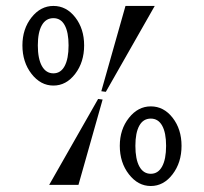

<svg xmlns="http://www.w3.org/2000/svg" viewBox="-20 -620 684 644"><path d="M381.8 -130.9Q381.8 -186 412.4 -224.6Q442.9 -263.2 485.8 -263.2Q529.3 -263.2 559.1 -224.9Q588.9 -186.5 588.9 -130.9Q588.9 -74.7 558.8 -35.4Q528.8 3.9 485.8 3.9Q442.9 3.9 412.4 -35.4Q381.8 -74.7 381.8 -130.9ZM55.2 -467.8Q55.2 -522.9 85.7 -561.5Q116.2 -600.1 159.2 -600.1Q202.6 -600.1 232.4 -561.8Q262.2 -523.4 262.2 -467.8Q262.2 -411.6 232.2 -372.3Q202.1 -333 159.2 -333Q116.2 -333 85.7 -372.3Q55.2 -411.6 55.2 -467.8ZM106.9 -467.8Q106.9 -422.9 120.6 -398.4Q134.3 -374 159.2 -374Q183.6 -374 196.8 -398.4Q210 -422.9 210 -467.8Q210 -511.7 197 -535.4Q184.1 -559.1 159.2 -559.1Q133.8 -559.1 120.4 -535.4Q106.9 -511.7 106.9 -467.8ZM145 0 309.1 -288.1 324.2 -286.1 243.2 0ZM319.8 -314 400.9 -600.1H499L335 -312ZM434.1 -130.9Q434.1 -85.9 447.5 -61.5Q460.9 -37.1 485.8 -37.1Q510.3 -37.1 523.7 -61.5Q537.1 -85.9 537.1 -130.9Q537.1 -174.8 523.9 -198.5Q510.7 -222.2 485.8 -222.2Q460.4 -222.2 447.3 -198.5Q434.1 -174.8 434.1 -130.9Z"/></svg>

Font: Halibut Cnd
Style: Regular
Weight: 400
Width: 3
Designer: Matteo Maggi
Foundry: Collletttivo
Version: Version 3.080 | FøM Fix